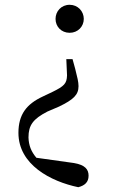

<svg xmlns="http://www.w3.org/2000/svg" viewBox="-20 -551 472 802"><path d="M271 -531C236 -531 212 -504 212 -472C212 -440 236 -414 271 -414C305 -414 330 -440 330 -472C330 -504 305 -531 271 -531ZM57 4C57 137 192 207 307 231C334 224 350 210 350 183C350 157 336 138 289 130L132 108C110 82 100 56 99 23C99 -28 118 -54 178 -85L227 -106C287 -135 308 -155 308 -191C308 -209 303 -228 294 -264L283 -304H257L260 -236C259 -202 248 -191 199 -167L159 -148C90 -116 57 -72 57 4Z"/></svg>

Font: Noto Serif CJK KR
Style: Regular
Weight: 400
Designer: Ryoko NISHIZUKA 西塚涼子 (kana & ideographs); Frank Grießhammer (Latin, Greek & Cyrillic); Wenlong ZHANG 张文龙 (bopomofo); San
Foundry: Adobe
Version: Version 2.001;hotconv 1.1.0;makeotfexe 2.6.0